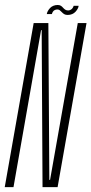

<svg xmlns="http://www.w3.org/2000/svg" viewBox="-48 -770 376 790"><path d="M-28.5 0H7.5L121 -646H123.5L127 0H189L308 -675H272L158 -30H155L151 -675H90.5ZM230.5 -708.5Q240.5 -708.5 248.8 -712Q257 -715.5 262.5 -721.5Q268 -727.5 271.5 -733.8Q275 -740 275.5 -746H255Q254 -742 251 -737.2Q248 -732.5 242.8 -729.8Q237.5 -727 232.5 -727Q225.5 -727 220.5 -730.2Q215.5 -733.5 211.5 -738.2Q207.5 -743 202.5 -746.2Q197.5 -749.5 189 -749.5Q179.5 -749.5 171.2 -746Q163 -742.5 157.8 -736.8Q152.5 -731 149 -724.8Q145.5 -718.5 144.5 -712H165.5Q166.5 -716.5 169.2 -721.2Q172 -726 177 -728.5Q182 -731 188 -731Q194 -731 198 -727.8Q202 -724.5 206.5 -719.8Q211 -715 216.2 -711.8Q221.5 -708.5 230.5 -708.5Z"/></svg>

Font: Anybody ExtraCondensed ExtraLight
Style: Italic
Weight: 250
Width: 2
Italic angle: -10°
Version: Version 1.113;gftools[0.9.25]